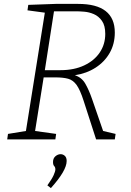

<svg xmlns="http://www.w3.org/2000/svg" viewBox="-20 -715 672 985"><path d="M17 0 21 -28 113 -43 210 -650 121 -662 125 -690 265 -695H381Q569 -695 569 -548Q569 -490 543 -444Q517 -398 470.5 -368Q424 -338 364 -329Q399 -318 417.5 -286Q436 -254 452 -208L509 -43L573 -28L569 0H473L409 -198Q391 -254 373 -279Q355 -304 329.5 -311Q304 -318 264 -318H204L160 -43L268 -28L264 0ZM371 -657H257L210 -355H290Q360 -355 412 -379.5Q464 -404 492 -446Q520 -488 520 -541Q520 -584 503 -608Q486 -632 461.5 -642.5Q437 -653 412 -655Q387 -657 371 -657ZM241 250 223 236Q246 204 255 184Q264 164 264 154Q264 143 258 137Q252 131 252 116Q252 97 264.5 86.5Q277 76 291 76Q303 76 312.5 84.5Q322 93 322 111Q322 160 241 250Z"/></svg>

Font: Bitter Light
Style: Italic
Weight: 300
Italic angle: -9°
Designer: Sol Matas, and Bitter project Authors
Foundry: Sol Matas
Version: Version 2.001